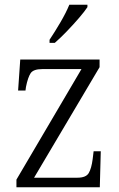

<svg xmlns="http://www.w3.org/2000/svg" viewBox="-20 -786 501 806"><path d="M49 0V-32L322 -496H158Q120 -496 108.5 -478.5Q97 -461 89 -421L87 -406H56L65 -536H398V-504L123 -40H305Q341 -40 352.5 -59.5Q364 -79 369 -118L373 -151H403L399 0ZM188 -619Q210 -652 233.5 -692Q257 -732 271 -766H347V-756Q336 -739 312 -711Q288 -683 260.5 -654.5Q233 -626 210 -606H188Z"/></svg>

Font: Noto Serif Hebrew SemiCondensed Light
Style: Regular
Weight: 300
Width: 4
Designer: Monotype Design Team
Foundry: Monotype Imaging Inc.
Version: Version 2.004; ttfautohint (v1.8.4.7-5d5b)